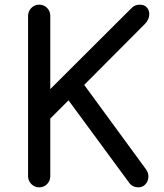

<svg xmlns="http://www.w3.org/2000/svg" viewBox="-20 -801 703 821"><path d="M148 0Q128 0 114 -14Q100 -28 100 -48V-733Q100 -753 114 -767Q128 -781 148 -781Q168 -781 181.5 -767Q195 -753 195 -733V-420L538 -762Q548 -773 557 -777Q566 -781 577 -781Q599 -781 609.5 -767.5Q620 -754 618 -735Q616 -716 601 -700L340 -438L605 -76Q616 -60 614.5 -42.5Q613 -25 601.5 -12.5Q590 0 572 0Q546 0 532 -20L273 -372L195 -294V-48Q195 -28 181.5 -14Q168 0 148 0Z"/></svg>

Font: Comfortaa SemiBold
Style: Regular
Weight: 600
Designer: Johan Aakerlund
Foundry: Johan Aakerlund
Version: Version 3.104; ttfautohint (v1.8.1.43-b0c9)